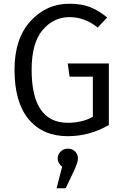

<svg xmlns="http://www.w3.org/2000/svg" viewBox="-20 -720 668 1032"><path d="M353 -700Q417 -700 463.5 -682Q510 -664 556 -626L505 -572Q436 -628 353 -628Q268 -628 209 -558.5Q150 -489 150 -345Q150 -60 345 -60Q421 -60 479 -92V-308H354L344 -379H565V-48Q461 12 345 12Q210 12 134 -79Q58 -170 58 -345Q58 -512 143.5 -606Q229 -700 353 -700ZM399 132Q399 154 374 206L333 292H284L314 176Q290 157 290 132Q290 110 306 94.5Q322 79 345 79Q368 79 383.5 94Q399 109 399 132Z"/></svg>

Font: FiraGO Book
Style: Regular
Weight: 350
Designer: bBox Type
Foundry: bBox Type GmbH
Version: Version 1.001;PS 001.001;hotconv 1.0.88;makeotf.lib2.5.64775